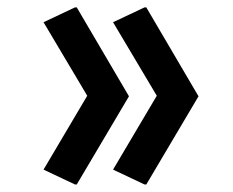

<svg xmlns="http://www.w3.org/2000/svg" viewBox="-20 -647 630 519"><path d="M187.5 -148.4H182.6L97.7 -188.5L215.8 -388.2L97.7 -586.9L182.6 -627H187.5L328.6 -386.7ZM375.5 -148.4H370.6L285.6 -188.5L403.8 -388.2L285.6 -586.9L370.6 -627H375.5L516.6 -386.7Z"/></svg>

Font: Nova Round
Style: Book
Weight: 400
Version: Version 2.000